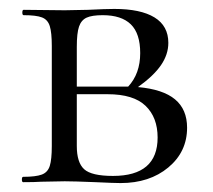

<svg xmlns="http://www.w3.org/2000/svg" viewBox="-20 -408 477 430"><path d="M399 -122Q399 -68 357 -33Q315 2 250 2Q236 2 194 0Q146 -2 125 -2L72 -1Q58 0 32 0Q29 0 29 -6Q29 -12 32 -12Q60 -12 73.5 -17Q87 -22 91.5 -36.5Q96 -51 96 -81V-305Q96 -335 91.5 -349.5Q87 -364 74 -369Q61 -374 33 -374Q30 -374 30 -380Q30 -386 33 -386L125 -385L177 -386Q217 -388 236 -388Q295 -388 326 -369Q357 -350 357 -312Q357 -286 340.5 -262Q324 -238 289 -213Q345 -208 372 -185.5Q399 -163 399 -122ZM152 -303V-214H256H267Q294 -243 294 -289Q294 -333 273 -353.5Q252 -374 210 -374Q186 -374 174 -368.5Q162 -363 157 -348.5Q152 -334 152 -303ZM333 -100Q333 -145 306 -171Q279 -197 221 -197H152V-81Q152 -44 168.5 -29Q185 -14 233 -14Q333 -14 333 -100Z"/></svg>

Font: Cormorant Garamond
Style: Regular
Weight: 400
Designer: Christian Thalmann (Catharsis Fonts)
Version: Version 3.000